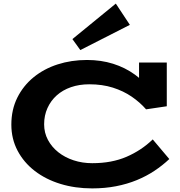

<svg xmlns="http://www.w3.org/2000/svg" viewBox="-20 -1033 1002 1066"><path d="M492 13Q397 13 315.5 -12Q234 -37 173 -84Q112 -131 77.5 -196.5Q43 -262 43 -341Q43 -424 76 -490.5Q109 -557 166.5 -604Q224 -651 300 -675.5Q376 -700 463 -700Q541 -700 608 -679Q675 -658 730 -618Q785 -578 827 -521L752 -541V-686H906V-443L791 -426Q757 -465 711 -496.5Q665 -528 606.5 -546.5Q548 -565 476 -565Q420 -565 374 -549Q328 -533 295 -503.5Q262 -474 243.5 -433Q225 -392 225 -343Q225 -296 246 -256.5Q267 -217 303.5 -188Q340 -159 388.5 -143Q437 -127 492 -127Q547 -127 594.5 -136Q642 -145 682.5 -162.5Q723 -180 759.5 -204Q796 -228 828 -259L920 -150Q883 -115 838 -85Q793 -55 739.5 -33Q686 -11 624 1Q562 13 492 13ZM426 -755 382 -816 623 -1013 701 -895Z"/></svg>

Font: BioRhyme SemiExpanded ExtraBold
Style: Regular
Weight: 800
Width: 6
Designer: Aoife Mooney
Foundry: Aoife Mooney Type
Version: Version 1.600;gftools[0.9.33]